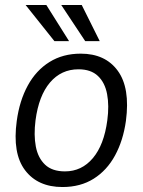

<svg xmlns="http://www.w3.org/2000/svg" viewBox="-20 -743 574 773"><path d="M231.5 10Q132 10 80.8 -57.8Q29.5 -125.5 47.5 -256.5Q58.5 -337.5 91.8 -398.5Q125 -459.5 179 -493.2Q233 -527 305 -527Q404 -527 454.2 -458Q504.5 -389 487 -256.5Q476 -177.5 443.2 -117.2Q410.5 -57 357.2 -23.5Q304 10 231.5 10ZM241.5 -53Q309 -53 354 -106.5Q399 -160 412 -258.5Q420 -317.5 411.2 -364Q402.5 -410.5 374.2 -437.2Q346 -464 296 -464Q226.5 -464 181.2 -410.8Q136 -357.5 123 -258.5Q115.5 -199.5 124.2 -153.2Q133 -107 161.5 -80Q190 -53 241.5 -53ZM309 -723 381.5 -577.5H323L226.5 -723ZM166.5 -723 258 -577.5H199L83 -723Z"/></svg>

Font: Public Sans Light
Style: Italic
Weight: 300
Italic angle: -8°
Designer: The Public Sans project authors (U.S. Web Design System). Libre Franklin designed by Pablo Impallari and Rodrigo Fuenzal
Version: Version 1.007; ttfautohint (v1.8.1) -l 8 -r 50 -G 200 -x 14 